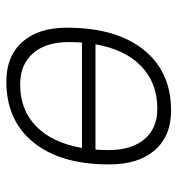

<svg xmlns="http://www.w3.org/2000/svg" viewBox="4 -572 577 626"><g transform="rotate(90 293.0 -258.5)"><path d="M245.1 9.8Q162.6 9.8 116.2 -42.5Q69.8 -94.7 69.8 -187.5Q69.8 -347.7 141.4 -437.5Q212.9 -527.3 339.8 -527.3Q422.9 -527.3 469.2 -474.1Q515.6 -420.9 515.6 -325.2Q515.6 -167.5 444.1 -78.9Q372.6 9.8 245.1 9.8ZM254.9 -35.2Q338.4 -35.2 391.8 -87.9Q445.3 -140.6 461.9 -236.8H118.2Q116.7 -215.8 116.7 -193.8Q116.7 -119.1 153.3 -77.1Q189.9 -35.2 254.9 -35.2ZM124 -280.8H467.3Q468.8 -301.8 468.8 -323.7Q468.8 -398.4 433.3 -440.4Q397.9 -482.4 334 -482.4Q249.5 -482.4 195.1 -429.7Q140.6 -377 124 -280.8Z"/></g></svg>

Font: Cascadia Code ExtraLight
Style: Italic
Weight: 200
Italic angle: -10°
Monospace: yes
Designer: Aaron Bell
Foundry: Saja Typeworks
Version: Version 2404.023; ttfautohint (v1.8.4)